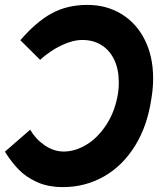

<svg xmlns="http://www.w3.org/2000/svg" viewBox="-39 -749 659 783"><path d="M-19 -130.5 84 -220Q106.5 -181.5 143.5 -156.2Q180.5 -131 221 -131Q267.5 -131 314 -159.2Q360.5 -187.5 395.5 -241.5Q430.5 -295.5 442.5 -369Q445.5 -391.5 445.5 -412.5Q445.5 -466 427 -505Q408.5 -544 375 -565Q341.5 -586 297 -586Q257.5 -586 211.5 -564Q165.5 -542 124.5 -505L44 -585Q108.5 -660 171.8 -694.5Q235 -729 317.5 -729Q395 -729 456 -692Q517 -655 551.2 -587Q585.5 -519 585.5 -429.5Q585.5 -390 579 -351Q563 -237 511.8 -154.5Q460.5 -72 384.2 -29Q308 14 218 14Q157 14 111.8 -6.5Q66.5 -27 36.5 -58.2Q6.5 -89.5 -19 -130.5Z"/></svg>

Font: JuliaMono MediumItalic
Style: Regular
Weight: 500
Italic angle: -9°
Monospace: yes
Designer: cormullion
Foundry: corm
Version: Version 0.049; ttfautohint (v1.8.4)